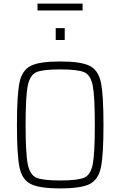

<svg xmlns="http://www.w3.org/2000/svg" viewBox="-20 -1037 668 1065"><path d="M74 -344Q74 -510 88 -578.5Q102 -647 150 -671.5Q198 -696 314 -696Q430 -696 478 -671.5Q526 -647 540 -578.5Q554 -510 554 -344Q554 -178 540 -109.5Q526 -41 478 -16.5Q430 8 314 8Q198 8 150 -16.5Q102 -41 88 -109.5Q74 -178 74 -344ZM506 -344Q506 -502 494.5 -561.5Q483 -621 447 -636.5Q411 -652 314 -652Q217 -652 181.5 -636.5Q146 -621 134 -561.5Q122 -502 122 -344Q122 -186 134 -126.5Q146 -67 181.5 -51.5Q217 -36 314 -36Q411 -36 447 -51.5Q483 -67 494.5 -126.5Q506 -186 506 -344ZM289 -815V-881H339V-815ZM188 -979V-1017H438V-979Z"/></svg>

Font: Saira Semi Condensed ExtraLight
Style: Regular
Weight: 200
Width: 4
Designer: Hector Gatti with collaboration of the Omnibus-Type team
Foundry: Omnibus-Type
Version: Version 1.001; ttfautohint (v1.8)